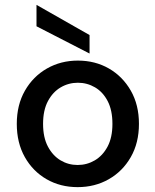

<svg xmlns="http://www.w3.org/2000/svg" viewBox="-20 -757 639 789"><path d="M299 12Q228 12 171.5 -20.5Q115 -53 82 -111.5Q49 -170 49 -248Q49 -326 82.5 -384.5Q116 -443 173 -475.5Q230 -508 300 -508Q371 -508 427.5 -475.5Q484 -443 517.5 -384.5Q551 -326 551 -248Q551 -170 517.5 -111.5Q484 -53 427 -20.5Q370 12 299 12ZM299 -79Q337 -79 369.5 -98Q402 -117 422 -154.5Q442 -192 442 -248Q442 -304 422.5 -341.5Q403 -379 370.5 -398Q338 -417 300 -417Q262 -417 229.5 -398Q197 -379 177 -341.5Q157 -304 157 -248Q157 -192 177 -154.5Q197 -117 229 -98Q261 -79 299 -79ZM348 -537 130 -649V-737L348 -613Z"/></svg>

Font: Firefly Display Medium
Style: Regular
Weight: 500
Designer: Colophon Foundry, Jonny Pinhorn
Foundry: Colophon Foundry
Version: Version 1.200; ttfautohint (v1.8.3)